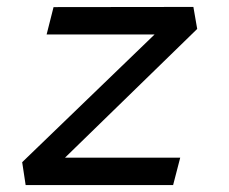

<svg xmlns="http://www.w3.org/2000/svg" viewBox="-20 -534 660 554"><path d="M54 0H479.5L500 -79H167.5L549 -450.5L538 -514L134.5 -513.5L114.5 -434.5H426L44 -66Z"/></svg>

Font: Monaspace Krypton
Style: Italic
Weight: 400
Italic angle: -11°
Designer: Riley Cran & the Lettermatic Team
Foundry: Lettermatic
Version: Version 1.101 (Monaspace Krypton)